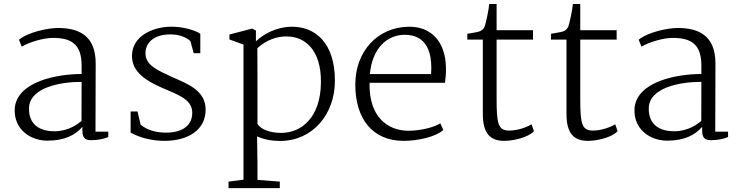

<svg xmlns="http://www.w3.org/2000/svg" viewBox="-20 -697 3717 966"><path d="M54.2 -152.3C47.9 -46.9 131.8 10.7 218.8 10.7C305.2 10.7 358.4 -17.6 394.5 -58.6V-39.1C394.5 5.4 418 8.3 440.4 8.3C474.1 8.3 505.9 1 524.9 -7.8V-34.7H460.4L461.4 -377.4C461.4 -520.5 374.5 -556.2 271 -556.2C223.1 -556.2 124 -536.6 75.2 -497.1L89.4 -462.4C126.5 -484.4 196.8 -506.3 246.6 -506.3C335.9 -506.3 390.6 -477.1 390.6 -367.7V-324.7C268.6 -324.7 65.9 -287.6 54.2 -152.3ZM126 -151.4C127 -257.3 284.7 -285.2 390.6 -285.2C390.1 -216.3 390.1 -135.3 390.1 -88.4C372.1 -73.2 324.7 -36.6 254.4 -36.6C178.2 -36.6 125 -70.8 126 -151.4Z M637.2 -29.8C686.5 -2.4 748.5 11.7 807.1 11.7C925.8 11.7 1014.6 -42.5 1014.6 -145.5C1014.6 -242.7 921.4 -275.9 849.1 -308.1C774.9 -342.8 710.9 -367.2 711.9 -430.7C712.9 -486.3 759.3 -524.4 838.4 -523.9C881.3 -523.9 917 -509.8 938 -490.2L954.6 -429.2H987.8V-527.3C961.9 -544.9 898.4 -564.5 835 -562.5C748 -560.1 646 -516.6 644 -418.5C642.6 -332.5 718.3 -289.6 795.9 -254.9C868.7 -222.7 947.3 -199.7 947.3 -129.9C947.3 -57.1 885.3 -26.9 805.7 -29.8C761.7 -31.7 720.7 -42 687.5 -69.8L671.9 -136.2H637.2Z M1273.4 -10.7C1308.1 4.9 1347.7 12.2 1388.7 12.2C1553.2 12.2 1665 -122.1 1665 -290.5C1665 -488.8 1559.6 -562.5 1450.2 -562.5C1369.1 -562.5 1302.7 -523.4 1267.6 -488.8V-543.5L1249 -553.2L1134.3 -523.4V-498.5L1205.1 -472.7V207L1129.9 216.8V249.5H1387.7V216.8L1275.4 208V127ZM1275.4 -73.7V-263.2L1274.9 -454.6C1297.4 -474.6 1346.2 -513.7 1421.4 -513.7C1515.1 -513.7 1596.2 -445.8 1594.7 -282.7C1593.3 -104 1495.1 -27.8 1393.6 -28.3C1334.5 -28.8 1290.5 -47.9 1275.4 -73.7Z M1767.6 -271.5C1767.6 -100.1 1853.5 11.7 2010.7 11.7C2084.5 11.7 2172.4 -8.8 2210.4 -43L2195.3 -76.7C2168 -58.1 2098.6 -39.1 2036.1 -39.1C1927.2 -39.1 1836.9 -112.3 1839.4 -274.9V-280.3H2218.8C2221.7 -301.3 2224.6 -326.7 2223.6 -359.4C2220.7 -488.8 2147.9 -564.5 2035.6 -562.5C1879.4 -560.1 1767.6 -438.5 1767.6 -271.5ZM1840.8 -324.2C1853.5 -455.6 1927.7 -522 2017.1 -522C2043.5 -522 2065.4 -516.6 2083.5 -506.8C2139.2 -477.1 2154.8 -406.2 2148.9 -324.2Z M2409.2 -124.5C2409.2 -25.4 2446.3 11.7 2517.1 11.7C2562 11.7 2637.2 -4.9 2666.5 -37.1L2654.3 -71.8C2638.2 -61 2589.4 -40 2543 -40C2486.3 -40 2478.5 -72.3 2478.5 -203.6V-497.6H2661.6V-544.9H2478.5V-676.8H2441.4C2439.5 -649.9 2424.8 -578.1 2417 -560.5C2403.3 -535.6 2386.2 -537.1 2331.1 -526.9V-497.6H2409.2Z M2830.1 -124.5C2830.1 -25.4 2867.2 11.7 2938 11.7C2982.9 11.7 3058.1 -4.9 3087.4 -37.1L3075.2 -71.8C3059.1 -61 3010.3 -40 2963.9 -40C2907.2 -40 2899.4 -72.3 2899.4 -203.6V-497.6H3082.5V-544.9H2899.4V-676.8H2862.3C2860.4 -649.9 2845.7 -578.1 2837.9 -560.5C2824.2 -535.6 2807.1 -537.1 2752 -526.9V-497.6H2830.1Z M3172.4 -152.3C3166 -46.9 3250 10.7 3336.9 10.7C3423.3 10.7 3476.6 -17.6 3512.7 -58.6V-39.1C3512.7 5.4 3536.1 8.3 3558.6 8.3C3592.3 8.3 3624 1 3643.1 -7.8V-34.7H3578.6L3579.6 -377.4C3579.6 -520.5 3492.7 -556.2 3389.2 -556.2C3341.3 -556.2 3242.2 -536.6 3193.4 -497.1L3207.5 -462.4C3244.6 -484.4 3314.9 -506.3 3364.7 -506.3C3454.1 -506.3 3508.8 -477.1 3508.8 -367.7V-324.7C3386.7 -324.7 3184.1 -287.6 3172.4 -152.3ZM3244.1 -151.4C3245.1 -257.3 3402.8 -285.2 3508.8 -285.2C3508.3 -216.3 3508.3 -135.3 3508.3 -88.4C3490.2 -73.2 3442.9 -36.6 3372.6 -36.6C3296.4 -36.6 3243.2 -70.8 3244.1 -151.4Z"/></svg>

Font: Merriweather
Style: Light
Weight: 250
Designer: Eben Sorkin ( eben@eyebytes.com )
Foundry: Sorkin Type Co.
Version: Version 1.003